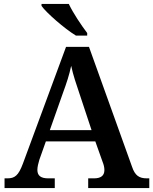

<svg xmlns="http://www.w3.org/2000/svg" viewBox="-20 -951 775 971"><path d="M364 -771H421V-784C392 -822 349 -886 328 -931H190V-921C215 -886 305 -807 364 -771ZM3 0H257V-49H224C186 -49 169 -63 169 -92C169 -106 174 -127 179 -143L212 -236H462L499 -132C504 -120 508 -105 508 -91C508 -61 488 -49 455 -49H426V0H735V-49H723C684 -49 663 -63 648 -107L430 -714H314L96 -124C73 -62 54 -49 17 -49H3ZM232 -293 298 -480C317 -532 330 -571 340 -618C350 -571 366 -524 383 -474L443 -293Z"/></svg>

Font: Noto Serif Gurmukhi SemiBold
Style: Regular
Weight: 600
Designer: Vaibhav Singh and the Monotype Design Team
Foundry: Monotype Imaging Inc.
Version: Version 2.004